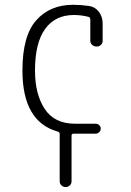

<svg xmlns="http://www.w3.org/2000/svg" viewBox="-20 -550 540 790"><path d="M216.8 -8.8Q72.3 -49.8 72.3 -259.8Q72.3 -402.3 128.9 -466.3Q185.5 -530.3 281.2 -530.3Q312.5 -530.3 346.7 -525.4Q372.1 -521.5 387.2 -501Q402.3 -480.5 402.3 -454.1V-381.8Q402.3 -372.1 395 -365.2Q387.7 -358.4 377.9 -358.4Q367.2 -358.4 359.4 -365.2Q351.6 -372.1 351.6 -381.8V-468.8Q351.6 -478.5 344.7 -480.5Q314.5 -488.3 284.2 -488.3Q207 -488.3 165.5 -430.7Q124 -373 124 -259.8Q124 -162.1 164.1 -101.6Q204.1 -41 288.1 -41H374Q381.8 -41 388.2 -35.2Q394.5 -29.3 394.5 -21Q394.5 -12.7 388.2 -6.3Q381.8 0 374 0H286.1H283.2Q274.4 0 274.4 7.8V196.3Q274.4 206.1 267.1 212.9Q259.8 219.7 250 219.7Q240.2 219.7 232.9 212.9Q225.6 206.1 225.6 196.3V2Q225.6 -6.8 216.8 -8.8Z"/></svg>

Font: Rounded-X Mgen+ 1mn light
Style: Regular
Weight: 200
Designer: [Source Han Sans]
Ryoko NISHIZUKA  (kana & ideographs); Paul D. Hunt (Latin, Greek & Cyrillic); Wenlong ZHANG  (bopomofo
Version: Version 1.059.20150602